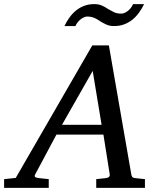

<svg xmlns="http://www.w3.org/2000/svg" viewBox="-73 -906 766 926"><path d="M374 -564 226.1 -304.2H417ZM391.1 0V-42L437 -46.9Q459 -49.8 456.1 -65.9L425.8 -256.8H199.2L97.2 -65.9Q91.8 -56.2 96.9 -52.2Q102.1 -48.3 116.2 -46.9L162.1 -42V0H-53.2V-42L2.9 -47.9L372.1 -687H452.1L560.1 -65.9Q561.5 -56.2 565.4 -52Q569.3 -47.9 580.1 -46.9L626 -42V0ZM622.1 -886.2Q611.3 -864.3 597.4 -845Q583.5 -825.7 565.7 -811.3Q547.9 -796.9 525.9 -788.6Q503.9 -780.3 477.1 -780.3Q456.5 -780.3 441.4 -786.9Q426.3 -793.5 410.6 -803.2Q404.3 -807.6 397.9 -811.5Q391.6 -815.4 384 -818.8Q376.5 -822.3 367.4 -824.2Q358.4 -826.2 346.7 -826.2Q340.3 -826.2 332.3 -822.8Q324.2 -819.3 316.4 -813.2Q308.6 -807.1 301.8 -798.8Q294.9 -790.5 291 -780.3H237.8Q248 -802.2 262 -821.5Q275.9 -840.8 293.5 -855.2Q311 -869.6 333 -877.9Q355 -886.2 381.8 -886.2Q402.3 -886.2 417.7 -879.6Q433.1 -873 448.7 -862.3Q461.4 -855 475.6 -847.7Q489.7 -840.3 512.7 -840.3Q519.5 -840.3 527.6 -843.8Q535.6 -847.2 543.5 -853.3Q551.3 -859.4 557.9 -867.7Q564.5 -876 568.8 -886.2Z"/></svg>

Font: Charis SIL
Style: Italic
Weight: 400
Italic angle: -11°
Foundry: SIL International
Version: Version 4.112